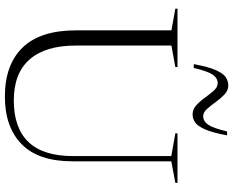

<svg xmlns="http://www.w3.org/2000/svg" viewBox="-106 -862 979 807"><g transform="rotate(90 383.5 -458.5)"><path d="M636 -276.5V-689L540.5 -706V-715H748.5V-706L658 -689V-273.5Q658 -130.5 586 -60Q514 10.5 386 10.5Q252 10.5 179.8 -64Q107.5 -138.5 107.5 -289.5V-689.5L16.5 -706V-715H262V-706L171.5 -689.5V-287Q171.5 -160.5 229.5 -93.8Q287.5 -27 402.5 -27Q517.5 -27 576.8 -88.5Q636 -150 636 -276.5ZM549 -923.5Q537.5 -861.5 523.5 -830.2Q509.5 -799 494 -788.8Q478.5 -778.5 461 -778.5Q439.5 -778.5 422.2 -794.2Q405 -810 390 -831Q375 -852 360.5 -868Q346 -884 330 -884Q308.5 -884 294 -863.2Q279.5 -842.5 265.5 -783.5H249.5Q261 -845.5 275 -876.8Q289 -908 305 -918.2Q321 -928.5 339.5 -928.5Q360 -928.5 376.8 -912.8Q393.5 -897 408.5 -876Q423.5 -855 438 -839Q452.5 -823 468 -823Q489.5 -823 504 -843.8Q518.5 -864.5 532.5 -923.5Z"/></g></svg>

Font: Newsreader 72pt Light
Style: Regular
Weight: 300
Designer: Hugues Gentile
Foundry: Production Type
Version: Version 1.003; ttfautohint (v1.8.3)